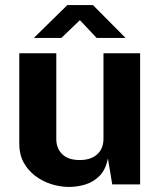

<svg xmlns="http://www.w3.org/2000/svg" viewBox="-20 -727 635 757"><path d="M253 10Q217 10 182.2 -1Q147.5 -12 119 -33.5Q90.5 -55 73.2 -86.5Q56 -118 56 -159.5V-517H202V-178Q202 -142 225.5 -119Q249 -96 294.5 -96Q337.5 -96 362.8 -118.2Q388 -140.5 388 -180.5V-517H532.5V0H422.5L405.5 -102.5Q396.5 -57 371.8 -32.8Q347 -8.5 315.2 0.8Q283.5 10 253 10ZM113.5 -577.5 245.5 -707H346.5L475 -577.5H361L295 -647.5L222 -577.5Z"/></svg>

Font: Public Sans Thin
Style: Bold
Weight: 700
Version: Version 2.001